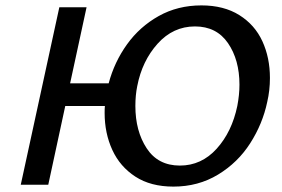

<svg xmlns="http://www.w3.org/2000/svg" viewBox="-20 -685 1046 712"><path d="M981 -396Q981 -350 971 -307Q954 -226 908 -154Q862 -82 788.5 -37.5Q715 7 623 7Q539 7 482 -30Q425 -67 396.5 -129Q368 -191 368 -266Q368 -283 369 -292H222L159 0H57L200 -658H301L240 -376H383Q404 -455 451 -520.5Q498 -586 568.5 -625.5Q639 -665 727 -665Q810 -665 867.5 -629Q925 -593 953 -532Q981 -471 981 -396ZM868 -371Q868 -463 825.5 -525Q783 -587 703 -587Q622 -587 564.5 -523Q507 -459 489 -366Q482 -332 482 -292Q482 -199 524 -135Q566 -71 647 -71Q727 -71 783.5 -133.5Q840 -196 860 -292Q868 -334 868 -371Z"/></svg>

Font: Ysabeau Semibold
Style: Italic
Weight: 600
Italic angle: -12°
Designer: Christian Thalmann (Catharsis Fonts)
Version: Version 0.003